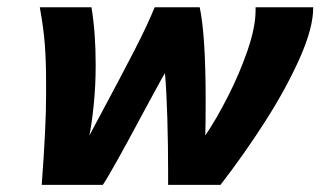

<svg xmlns="http://www.w3.org/2000/svg" viewBox="-20 -517 896 537"><path d="M555.2 -237.3Q555.2 -170.4 554.2 -138.2Q584 -181.6 616.9 -246.1Q649.9 -310.5 672.4 -376Q694.8 -441.4 694.8 -487.3V-496.6H856Q856.4 -440.4 819.1 -356Q781.7 -271.5 722.7 -179Q663.6 -86.4 596.7 0H450.2V-38.1Q450.2 -110.8 448 -186.5Q445.8 -262.2 441.4 -312.5Q434.6 -301.8 417.7 -270.3Q400.9 -238.8 381.8 -204.1Q291 -34.2 267.6 0H96.7Q108.9 -163.6 108.9 -248.5V-287.1Q108.9 -344.2 105.5 -390.9Q102.1 -437.5 91.3 -496.6H235.8Q247.6 -425.8 247.6 -335Q247.6 -277.8 242.2 -224.4Q236.8 -170.9 230 -138.2L263.2 -200.2Q320.3 -306.6 356.2 -376.5Q392.1 -446.3 412.6 -496.6H538.6Q555.2 -417.5 555.2 -237.3Z"/></svg>

Font: Lesson One Extra
Style: Italic
Weight: 800
Italic angle: -14°
Designer: But Ko, Victor Gaultney, Annie Olsen, Julie Remington, Don Collingsworth, Eric Hays, Becca Hirsbrunner
Version: Version 1.100